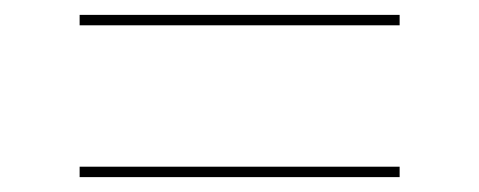

<svg xmlns="http://www.w3.org/2000/svg" viewBox="-20 -442 644 258"><path d="M517 -408H87V-422H517ZM517 -204H87V-218H517Z"/></svg>

Font: Work Sans Thin
Style: Regular
Weight: 260
Designer: Wei Huang
Foundry: Wei Huang
Version: Version 1.500